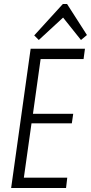

<svg xmlns="http://www.w3.org/2000/svg" viewBox="-20 -945 457 965"><path d="M87 -52H318L312 0H36L134 -700H407L400 -648H171L190 -690L142 -347L132 -373H348L341 -325H125L142 -351L94 -10ZM152 -767 296 -925H317L417 -769L387 -744L292 -863H304L175 -744Z"/></svg>

Font: Pathway Extreme Condensed Thin
Style: Italic
Weight: 250
Width: 3
Italic angle: -8°
Version: Version 1.001;gftools[0.9.26]